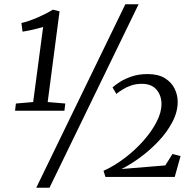

<svg xmlns="http://www.w3.org/2000/svg" viewBox="-20 -835 912 906"><path d="M55 -346.5 136.5 -353.5 183.5 -707.5Q172.5 -704.5 156 -700.2Q139.5 -696 121.5 -692Q103.5 -688 86.5 -685.5L81 -726.5Q99 -730.5 119.2 -737.5Q139.5 -744.5 159.5 -753.2Q179.5 -762 197.8 -771.5Q216 -781 229.5 -789.5L261 -781.5L205 -353.5L288 -346.5L284 -312.5H51ZM571.5 -815H634L213.5 51H151ZM477.5 0 468.5 -29Q519.5 -52 568.2 -89Q617 -126 656.2 -170.2Q695.5 -214.5 718.8 -259.5Q742 -304.5 742 -343.5Q742 -384.5 718.5 -412Q695 -439.5 648.5 -439.5Q621.5 -439.5 598.5 -431.5Q575.5 -423.5 558 -412.2Q540.5 -401 529 -392L511 -422.5Q523.5 -434 546.5 -448.8Q569.5 -463.5 602.5 -474.5Q635.5 -485.5 676.5 -485.5Q726.5 -485.5 757.8 -466.2Q789 -447 803.8 -417Q818.5 -387 818.5 -354.5Q818.5 -306.5 793.2 -258.8Q768 -211 727.8 -168.5Q687.5 -126 641.5 -92.2Q595.5 -58.5 553.5 -37.5L760 -54.5L794 -108.5L832 -98.5L804.5 0Z"/></svg>

Font: Merriweather Light 18pt Light
Style: Italic
Weight: 300
Italic angle: -7.8°
Version: Version 2.101